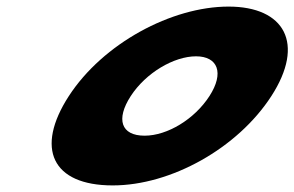

<svg xmlns="http://www.w3.org/2000/svg" viewBox="-20 -548 894 583"><path d="M188.8 -256C86.5 -98 137.3 15 322.3 15C499.3 15 701.5 -98 803.8 -256C907.5 -416 844 -528 674 -528C501 -528 292.5 -416 188.8 -256ZM376.8 -256C422.8 -327 508.2 -377 575.2 -377C641.2 -377 661.8 -327 615.8 -256C570.5 -186 488.1 -136 419.1 -136C347.1 -136 331.5 -186 376.8 -256Z"/></svg>

Font: Hussar
Style: BdWodka
Weight: 700
Foundry: Cannot Into Space Fonts
Version: Version 2.00